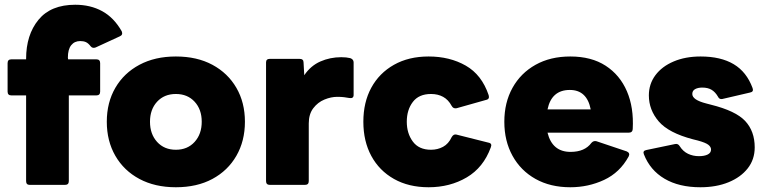

<svg xmlns="http://www.w3.org/2000/svg" viewBox="-20 -779 3220 809"><path d="M105 0Q90 0 90 -16V-377H28Q12 -377 12 -393V-513Q12 -529 28 -529H90V-531Q90 -632 142 -695.5Q194 -759 297 -759Q361 -759 410.5 -732Q460 -705 493 -647Q499 -632 485 -626L383 -579Q370 -574 362 -584Q352 -597 342 -601.5Q332 -606 318 -606Q294 -606 280 -588.5Q266 -571 266 -536L267 -529H386Q402 -529 402 -513V-393Q402 -377 386 -377H270V-16Q270 0 254 0Z M721 10Q633 10 567.5 -25Q502 -60 466 -122.5Q430 -185 430 -266Q430 -347 466 -409Q502 -471 567.5 -506Q633 -541 721 -541Q810 -541 875 -506Q940 -471 976 -409Q1012 -347 1012 -266Q1012 -185 976 -122.5Q940 -60 875 -25Q810 10 721 10ZM721 -148Q770 -148 800 -181Q830 -214 830 -266Q830 -318 800 -350.5Q770 -383 721 -383Q672 -383 642 -350.5Q612 -318 612 -266Q612 -214 642 -181Q672 -148 721 -148Z M1117 0Q1101 0 1101 -16V-516Q1101 -531 1117 -531H1242Q1259 -531 1259 -516L1262 -462Q1289 -502 1330 -520Q1371 -538 1418 -538Q1429 -538 1438.5 -537Q1448 -536 1456 -534Q1470 -529 1470 -516V-379Q1470 -363 1452 -366Q1442 -368 1429.5 -369.5Q1417 -371 1401 -371Q1375 -371 1347 -359.5Q1319 -348 1300 -323Q1281 -298 1281 -259V-16Q1281 0 1265 0Z M1786 10Q1702 10 1640 -25Q1578 -60 1544.5 -122Q1511 -184 1511 -266Q1511 -348 1544.5 -409.5Q1578 -471 1640 -506Q1702 -541 1786 -541Q1875 -541 1942.5 -502.5Q2010 -464 2039 -378Q2044 -361 2028 -358L1904 -323Q1890 -320 1883 -333Q1869 -359 1847 -371Q1825 -383 1796 -383Q1745 -383 1719.5 -349.5Q1694 -316 1694 -266Q1694 -217 1719.5 -182.5Q1745 -148 1796 -148Q1824 -148 1847 -160.5Q1870 -173 1883 -201Q1891 -215 1903 -212L2038 -178Q2055 -175 2048 -158Q2017 -73 1946.5 -31.5Q1876 10 1786 10Z M2383 10Q2299 10 2236.5 -25Q2174 -60 2139.5 -122.5Q2105 -185 2105 -266Q2105 -347 2139.5 -409Q2174 -471 2236.5 -506Q2299 -541 2383 -541Q2472 -541 2532 -502Q2592 -463 2621.5 -394.5Q2651 -326 2646 -235Q2645 -220 2629 -220H2287Q2307 -139 2384 -139Q2444 -139 2472 -177Q2481 -187 2493 -184L2621 -141Q2636 -134 2629 -120Q2592 -52 2525.5 -21Q2459 10 2383 10ZM2381 -400Q2304 -400 2287 -318H2469Q2453 -400 2381 -400Z M2931 10Q2841 10 2780 -26Q2719 -62 2693 -129Q2687 -144 2704 -147L2824 -172Q2837 -175 2844 -163Q2858 -141 2879 -131Q2900 -121 2925 -121Q2948 -121 2962 -128Q2976 -135 2976 -149Q2976 -160 2964.5 -169Q2953 -178 2920 -187L2900 -192Q2797 -219 2755.5 -267.5Q2714 -316 2714 -377Q2714 -425 2741.5 -462Q2769 -499 2818.5 -520Q2868 -541 2932 -541Q3017 -541 3071.5 -508.5Q3126 -476 3151 -408Q3157 -392 3140 -389L3024 -362Q3011 -359 3005 -372Q2994 -391 2978.5 -400.5Q2963 -410 2939 -410Q2921 -410 2909 -403.5Q2897 -397 2897 -383Q2897 -358 2956 -343L2975 -338Q3080 -312 3120 -269Q3160 -226 3160 -158Q3160 -107 3130.5 -69.5Q3101 -32 3049.5 -11Q2998 10 2931 10Z"/></svg>

Font: LINE Seed Sans ExtraBold
Style: Regular
Weight: 800
Designer: LINE VX Design & Dalton Maag Ltd & Sandoll Inc
Foundry: Dalton Maag Ltd
Version: Version 1.003